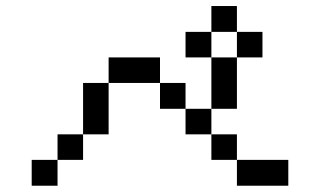

<svg xmlns="http://www.w3.org/2000/svg" viewBox="-20 -796 1040 624"><path d="M583 -609.4V-692.4H667V-609.4ZM83 -192.4V-276.4H167V-192.4ZM667 -609.4H750V-442.4H667ZM750 -609.4V-692.4H667V-776.4H750V-692.4H833V-609.4ZM750 -276.4H667V-359.4H583V-442.4H500V-526.4H333V-359.4H250V-276.4H167V-359.4H250V-526.4H333V-609.4H500V-526.4H583V-442.4H667V-359.4H750ZM750 -276.4H917V-192.4H750Z"/></svg>

Font: KH Dot Kodenmachou 12
Style: Regular
Weight: 400
Designer: Original version for X68000 by Keitarou Hiraki (http://hp.vector.co.jp/authors/VA000874/) / TrueType conversion by Homem
Version: Version 1.00.20150527